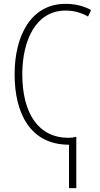

<svg xmlns="http://www.w3.org/2000/svg" viewBox="-20 -744 521 999"><path d="M321 -724C140 -724 56 -556 56 -358C56 -152 139 9 339 9V235H377V-32C360 -28 348 -27 336 -27C180 -27 96 -154 96 -358C96 -531 165 -689 321 -689C361 -689 400 -680 438 -658L454 -692C413 -714 369 -724 321 -724Z"/></svg>

Font: Noto Sans Condensed ExtraLight
Style: Regular
Weight: 200
Width: 3
Designer: Monotype Design Team
Foundry: Monotype Imaging Inc.
Version: Version 2.013